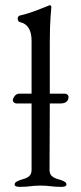

<svg xmlns="http://www.w3.org/2000/svg" viewBox="-20 -725 315 748"><path d="M173 -62C173 -161 174 -243 174 -322H216C232 -322 247 -328 247 -348C247 -354 240 -360 234 -360H174V-562C174 -652 180 -686 180 -698C180 -701 177 -705 174 -705C173 -705 173 -704 172 -704C140 -692 107 -676 56 -664C52 -663 49 -658 49 -652C49 -646 52 -640 57 -639C90 -632 103 -605 103 -566V-360H54C40 -360 30 -343 30 -334C30 -328 37 -322 44 -322H103V-62C103 -35 80 -30 60 -24C49 -20 37 -16 37 -6C37 2 50 3 57 3C96 3 103 -2 138 -2C173 -2 180 3 219 3C226 3 239 2 239 -6C239 -16 227 -20 216 -24C196 -30 173 -35 173 -62Z"/></svg>

Font: EB Garamond 12
Style: Regular
Weight: 400
Version: Version 0.016+